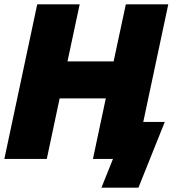

<svg xmlns="http://www.w3.org/2000/svg" viewBox="-23 -730 793 882"><path d="M148 -710H343L287 -448H499L555 -710H750L599 0H404L463 -278H251L192 0H-3ZM443 132 496 0H404L440 -170H734L613 132Z"/></svg>

Font: Raleway Black
Style: Italic
Weight: 900
Italic angle: -12°
Designer: Matt McInerney, Pablo Impallari, Rodrigo Fuenzalida
Foundry: Matt McInerney, Pablo Impallari, Rodrigo Fuenzalida
Version: Version 4.101;RELEASE